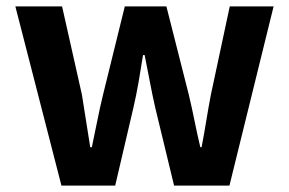

<svg xmlns="http://www.w3.org/2000/svg" viewBox="-20 -580 903 600"><path d="M172 0 28 -560H174L236 -284Q243 -242 249 -202Q255 -162 262 -120H267Q276 -162 284 -202.5Q292 -243 302 -284L370 -560H500L570 -284Q580 -242 588 -202Q596 -162 606 -120H610Q618 -162 624.5 -202Q631 -242 639 -284L698 -560H835L697 0H524L465 -244Q456 -284 448.5 -323.5Q441 -363 432 -408H427Q420 -363 413 -323Q406 -283 397 -244L340 0Z"/></svg>

Font: Noto Sans KR
Style: Bold
Weight: 700
Designer: Ryoko NISHIZUKA  (kana, bopomofo & ideographs); Paul D. Hunt (Latin, Greek & Cyrillic); Sandoll Communications , Soo-you
Foundry: Adobe
Version: Version 2.004-H2;hotconv 1.0.118;makeotfexe 2.5.65603